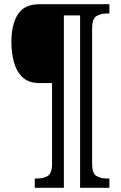

<svg xmlns="http://www.w3.org/2000/svg" viewBox="-20 -780 573 911"><path d="M145 111V67H156Q185 67 206 55Q227 43 227 -4V-386H166Q116 -386 87 -413.5Q58 -441 46 -485.5Q34 -530 34 -582Q34 -662 64 -711Q94 -760 168 -760H499V-716H487Q458 -716 437.5 -703.5Q417 -691 417 -644V-4Q417 43 437.5 55Q458 67 487 67H499V111H360V-707H283V111Z"/></svg>

Font: Noto Serif Armenian Condensed Medium
Style: Regular
Weight: 500
Width: 3
Designer: Monotype Design Team
Foundry: Monotype Imaging Inc.
Version: Version 2.008; ttfautohint (v1.8.4.7-5d5b)